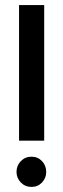

<svg xmlns="http://www.w3.org/2000/svg" viewBox="-20 -720 247 756"><path d="M55 -166V-700H154V-166ZM104 16Q79 16 62 -1.5Q45 -19 45 -43Q45 -68 62 -85.5Q79 -103 104 -103Q129 -103 145.5 -85.5Q162 -68 162 -43Q162 -19 145.5 -1.5Q129 16 104 16Z"/></svg>

Font: Stick No Bills ExtraLight SemiBold
Style: Regular
Weight: 600
Version: Version 2.000